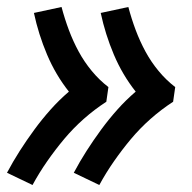

<svg xmlns="http://www.w3.org/2000/svg" viewBox="-28 -610 548 549"><path d="M256 -81 183 -116Q200 -148 219.5 -178.5Q239 -209 261 -239Q283 -269 307.5 -296.5Q332 -324 360 -348Q322 -396 297.5 -454Q273 -512 260 -573L339 -590Q348 -556 360 -524Q372 -492 388 -462.5Q404 -433 425.5 -407Q447 -381 473 -361L467 -319Q433 -297 402.5 -270Q372 -243 346.5 -212.5Q321 -182 298 -149Q275 -116 256 -81ZM65 -81 -8 -116Q9 -148 28.5 -178.5Q48 -209 70 -239Q92 -269 116.5 -296.5Q141 -324 169 -348Q131 -396 106.5 -454Q82 -512 69 -573L148 -590Q157 -556 169 -524Q181 -492 197 -462.5Q213 -433 234.5 -407Q256 -381 282 -361L276 -319Q242 -297 211.5 -270Q181 -243 155.5 -212.5Q130 -182 107 -149Q84 -116 65 -81Z"/></svg>

Font: Iosevka
Style: Bold Italic
Weight: 700
Italic angle: -9°
Monospace: yes
Designer: Belleve Invis
Foundry: Belleve Invis
Version: Version 32.5.0; ttfautohint (v1.8.4)